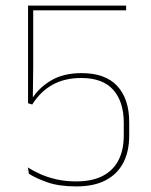

<svg xmlns="http://www.w3.org/2000/svg" viewBox="-20 -659 542 688"><path d="M253.5 9Q191 9 149 -6Q107 -21 83.5 -36.5L80 -59Q101 -45.5 126.8 -34.2Q152.5 -23 184 -16Q215.5 -9 253.5 -9Q309.5 -9 347.2 -28.2Q385 -47.5 404.2 -84.2Q423.5 -121 423.5 -173.5V-219.5Q423.5 -294 386 -336.8Q348.5 -379.5 271 -379.5Q212 -379.5 168.5 -355.5Q125 -331.5 95.5 -284.5L80.5 -289V-639H432V-622H99V-419L97.5 -301L93.5 -303.5Q118 -343.5 162.2 -370.2Q206.5 -397 272.5 -397Q357.5 -397 400.2 -350.8Q443 -304.5 443 -221V-173Q443 -116.5 421.8 -75.8Q400.5 -35 358.5 -13Q316.5 9 253.5 9Z"/></svg>

Font: Anek Odia Thin
Style: Regular
Weight: 250
Version: Version 1.003